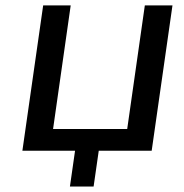

<svg xmlns="http://www.w3.org/2000/svg" viewBox="-20 -559 684 712"><path d="M327.1 132.8 346.2 0H542.5L619.6 -539.1H517.1L451.7 -80.6H176.8L242.2 -539.1H140.1L63 0H258.3L239.3 132.8Z"/></svg>

Font: Winston
Style: Italic
Weight: 400
Italic angle: -8.13011°
Designer: Vernon Adams, Kim Jin-seong, David Berlow, Cristiano Sobral
Foundry: The Winston Project Authors
Version: Version 3.004